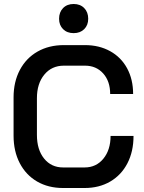

<svg xmlns="http://www.w3.org/2000/svg" viewBox="-20 -934 719 962"><path d="M48 -254V-446Q48 -524 79.5 -583.5Q111 -643 168 -675.5Q225 -708 300 -708H406Q477 -708 532 -677.5Q587 -647 617 -591.5Q647 -536 647 -463H532Q532 -527 497 -566Q462 -605 406 -605H300Q239 -605 202 -560Q165 -515 165 -442V-258Q165 -184 201 -139.5Q237 -95 296 -95H404Q462 -95 498 -139Q534 -183 534 -253H649Q649 -175 618.5 -116Q588 -57 532.5 -24.5Q477 8 404 8H296Q222 8 166 -24.5Q110 -57 79 -116.5Q48 -176 48 -254ZM276 -840Q276 -873 296 -893.5Q316 -914 349 -914Q382 -914 402 -893.5Q422 -873 422 -840Q422 -808 402 -788Q382 -768 349 -768Q316 -768 296 -788Q276 -808 276 -840Z"/></svg>

Font: Bai Jamjuree SemiBold
Style: Regular
Weight: 600
Version: Version 1.000; ttfautohint (v1.6)